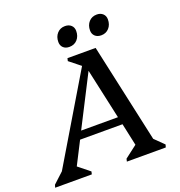

<svg xmlns="http://www.w3.org/2000/svg" viewBox="-206 -1000 1054 1127"><g transform="rotate(-20 321.0 -436.0)"><path d="M-54 0 -49 -17 16 -77 339 -618 270 -673 274 -690H450L585 -73L642 -17L637 0H394L398 -17L475 -76L445 -215H180L108 -74L179 -17L175 0ZM204 -263H434L365 -578ZM308 -748Q284 -748 270 -761.5Q256 -775 256 -797Q256 -830 275 -851Q294 -872 324 -872Q348 -872 362.5 -858.5Q377 -845 377 -823Q377 -790 358 -769Q339 -748 308 -748ZM507 -748Q483 -748 468.5 -761.5Q454 -775 454 -797Q454 -830 473 -851Q492 -872 523 -872Q546 -872 560.5 -858.5Q575 -845 575 -823Q575 -790 556 -769Q537 -748 507 -748Z"/></g></svg>

Font: Platypi
Style: Italic
Weight: 400
Italic angle: -13°
Designer: David Sargent
Foundry: Bolt Cutter Type
Version: Version 1.200; ttfautohint (v1.8.4.7-5d5b)